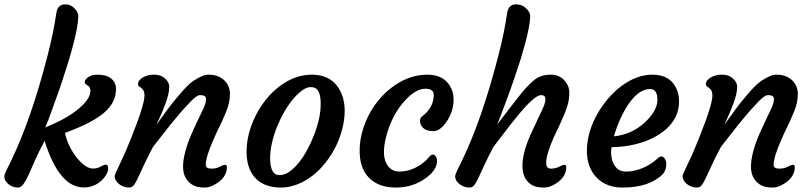

<svg xmlns="http://www.w3.org/2000/svg" viewBox="-20 -843 3666 868"><path d="M358.4 4.4Q247.6 4.4 181.6 -206.1Q155.8 -158.2 138.7 -119.1L109.4 -52.7Q96.7 -25.4 85.7 -10.3Q74.7 4.9 61 4.9Q47.4 4.9 36.1 0.2Q24.9 -4.4 16.6 -11.7Q-0.5 -27.3 -0.5 -45.9Q-0.5 -53.2 9.8 -74.7L29.3 -114.3Q120.6 -302.2 194.8 -590.8Q222.2 -697.3 234.4 -782.2Q239.7 -823.2 274.4 -823.2Q294.9 -823.2 308.6 -812.5Q335 -791.5 334 -767.3Q333 -743.2 327.4 -712.9Q321.8 -682.6 312.5 -646.7Q303.2 -610.8 291.5 -571.8Q259.8 -469.7 244.1 -426.3L198.2 -299.8Q189.5 -277.3 184.6 -267.1Q297.9 -312 354.5 -368.7Q388.7 -402.8 388.7 -432.6Q388.7 -447.8 378.7 -454.6Q368.7 -461.4 365 -465.1Q361.3 -468.8 364.5 -478.3Q367.7 -487.8 382.8 -496.6Q397.9 -505.4 419.4 -505.4Q440.9 -505.4 455.3 -501.5Q469.7 -497.6 480.5 -489.3Q504.4 -472.2 504.4 -440.9Q504.4 -409.7 491.2 -383.5Q478 -357.4 450.2 -333Q395 -286.1 273.4 -242.2Q288.6 -177.2 329.1 -127.9Q367.7 -81.1 399.9 -81.1Q417 -81.1 429.2 -86.9L446.8 -95.7Q452.1 -98.6 457 -98.6Q469.2 -98.6 469.2 -84Q469.2 -71.3 464.8 -61.8Q460.4 -52.2 452.4 -41.5Q444.3 -30.8 431.6 -20.5Q399.9 4.4 358.4 4.4Z M884.8 -413.1Q869.6 -413.1 841.8 -384Q814 -355 793.5 -331.1L752 -281.2L671.9 -179.2Q643.6 -125.5 627.4 -89.8L601.1 -33.2Q590.8 -12.2 583.3 -3.7Q575.7 4.9 562.7 4.9Q549.8 4.9 537.8 0.2Q525.9 -4.4 517.1 -11.7Q498.5 -27.3 498.5 -45.9Q498.5 -53.2 509.3 -74.7L527.8 -114.3Q536.6 -131.8 548.3 -159.2L575.7 -226.1Q633.3 -370.1 633.3 -412.1Q633.3 -434.6 618.7 -445.3L608.9 -452.1Q604 -455.6 604 -464.1Q604 -472.7 610.6 -480.5Q617.2 -488.3 627.9 -494.1Q649.9 -505.4 672.1 -505.4Q694.3 -505.4 706.5 -500.5Q718.8 -495.6 727.1 -487.3Q745.1 -470.2 745.1 -451.7Q745.1 -433.1 740.5 -414.3Q735.8 -395.5 728.8 -376.2Q721.7 -356.9 713.9 -338.4Q706.1 -319.8 699.7 -306.2L689.9 -285.2Q686 -277.3 688 -280.3Q742.2 -355.5 759.3 -377L793.5 -418Q831.1 -461.9 852.5 -476.1Q896 -505.4 920.9 -505.4Q945.8 -505.4 962.9 -499Q980 -492.7 992.7 -481Q1019.5 -456.1 1019.5 -417.5Q1019.5 -378.9 1002 -336.9Q984.4 -294.9 971.4 -268.8Q958.5 -242.7 946.8 -215.8Q910.2 -134.3 910.2 -97.2Q910.2 -80.6 936.5 -80.6Q957 -80.6 973.9 -89.4Q990.7 -98.1 995.6 -98.1Q1005.9 -98.1 1005.9 -87.9Q1005.9 -44.4 961.4 -15.1Q931.6 4.9 906.7 4.9Q881.8 4.9 865.5 -0.5Q849.1 -5.9 836.4 -17.6Q807.6 -43.5 807.6 -89.8Q807.6 -146.5 843.3 -231.4Q869.1 -289.6 879.9 -311L896.5 -345.7Q911.6 -377 911.6 -395Q911.6 -413.1 884.8 -413.1Z M1240.7 -450.7Q1312 -505.4 1388.7 -505.4Q1489.3 -505.4 1524.9 -417Q1550.3 -353 1527.8 -262.2Q1507.3 -178.7 1452.6 -108.9Q1398.4 -39.1 1324.7 -9.8Q1287.6 4.9 1251.7 4.9Q1215.8 4.9 1187.7 -4.4Q1159.7 -13.7 1139.2 -33.2Q1118.7 -52.7 1106.9 -82.8Q1095.2 -112.8 1094.7 -153.8Q1094.2 -194.8 1104.7 -236.8Q1115.2 -278.8 1134.5 -317.9Q1153.8 -356.9 1180.9 -391.1Q1208 -425.3 1240.7 -450.7ZM1400.9 -235.4Q1430.7 -314 1429.7 -375Q1429.7 -428.7 1407.7 -443.4Q1398.9 -449.2 1383.1 -449.2Q1367.2 -449.2 1346.7 -434.8Q1326.2 -420.4 1305.7 -396Q1285.2 -371.6 1266.1 -338.9Q1247.1 -306.2 1232.4 -270Q1217.8 -233.9 1209.2 -195.8Q1200.7 -157.7 1201.2 -123.8Q1201.7 -89.8 1211.7 -70.6Q1221.7 -51.3 1244.1 -51.3Q1266.6 -51.3 1288.3 -66.7Q1310.1 -82 1330.6 -107.4Q1351.1 -132.8 1369.1 -166Q1387.2 -199.2 1400.9 -235.4Z M1606 -168.5Q1606.9 -210.9 1619.4 -253.2Q1631.8 -295.4 1652.6 -333Q1673.3 -370.6 1701.9 -402.3Q1730.5 -434.1 1764.2 -457Q1834.5 -505.4 1912.1 -505.4Q1992.2 -505.4 2021 -441.4Q2031.2 -418.5 2030.5 -389.4Q2029.8 -360.4 2021 -336.2Q2012.2 -312 1999 -293Q1969.2 -250 1939 -250Q1905.3 -250 1889.2 -268.6Q1875 -284.7 1880.4 -306.2Q1881.8 -312.5 1889.2 -317.6Q1896.5 -322.8 1907.7 -334Q1939.5 -367.2 1940.9 -411.6Q1941.9 -441.9 1903.8 -441.9Q1862.8 -441.9 1817.9 -396Q1752.4 -329.1 1725.6 -224.6Q1702.1 -133.8 1734.4 -91.8Q1753.4 -67.4 1786.1 -67.4Q1841.3 -67.4 1892.6 -106.4Q1908.2 -118.7 1918 -131.3Q1927.7 -144 1936 -144Q1944.3 -144 1950 -136Q1955.6 -127.9 1955.6 -115.2Q1955.6 -86.4 1929.7 -58.6Q1863.3 4.9 1770 4.9Q1690.4 4.9 1647 -40.5Q1604 -85.4 1606 -168.5Z M2425.8 -413.1Q2398.9 -413.1 2329.6 -331.1L2289.1 -281.2L2210.9 -179.2Q2182.6 -125.5 2166.5 -89.8L2140.1 -33.2Q2129.9 -12.2 2122.3 -3.7Q2114.7 4.9 2101.8 4.9Q2088.9 4.9 2076.9 0.2Q2064.9 -4.4 2056.2 -11.7Q2037.6 -27.3 2037.6 -45.9Q2037.6 -53.2 2047.9 -74.7L2067.4 -114.3Q2158.7 -302.2 2232.9 -590.8Q2260.3 -697.3 2272.5 -782.2Q2277.8 -823.2 2312.5 -823.2Q2335 -823.2 2349.6 -812.5Q2377.9 -791.5 2377 -767.6Q2376 -743.7 2370.1 -713.9Q2364.3 -684.1 2355 -649.2Q2345.7 -614.3 2334 -575.7Q2301.8 -477.5 2286.1 -434.1Q2238.3 -302.7 2227.1 -280.3Q2234.4 -289.1 2246.1 -304.2Q2335 -420.9 2356 -443.6Q2377 -466.3 2391.6 -478.5Q2422.4 -505.4 2469.7 -505.4Q2508.3 -505.4 2531.7 -479.5Q2553.7 -454.6 2553.7 -425Q2553.7 -395.5 2547.1 -371.8Q2540.5 -348.1 2530.3 -323.7Q2520 -299.3 2507.8 -273.4L2483.4 -222.2Q2449.2 -144.5 2449.2 -106.9Q2449.2 -80.6 2470.7 -80.6Q2491.2 -80.6 2508.1 -89.4Q2524.9 -98.1 2529.8 -98.1Q2540 -98.1 2540 -87.9Q2540 -44.4 2496.1 -15.1Q2465.8 4.9 2440.9 4.9Q2416 4.9 2399.7 -0.2Q2383.3 -5.4 2370.6 -17.1Q2341.8 -43.5 2341.8 -94.7Q2341.8 -149.9 2377.9 -233.4L2430.7 -345.7Q2445.8 -377 2445.8 -395Q2445.8 -413.1 2425.8 -413.1Z M2633.3 -170.9Q2635.3 -213.4 2647.5 -252.2Q2659.7 -291 2680.2 -327.4Q2700.7 -363.8 2728.3 -396.2Q2755.9 -428.7 2788.1 -453.1Q2857.9 -505.4 2929.2 -505.4Q3012.7 -505.4 3040.5 -436.5Q3050.3 -413.1 3049.8 -381.1Q3049.3 -349.1 3037.6 -322Q3025.9 -294.9 3005.1 -272.7Q2984.4 -250.5 2955.8 -232.9Q2927.2 -215.3 2893.6 -203.1Q2824.2 -178.7 2745.1 -177.7Q2743.2 -170.9 2742.7 -157.2Q2742.2 -143.6 2745.6 -126.7Q2749 -109.9 2757.3 -96.7Q2774.9 -67.4 2808.1 -67.4Q2864.7 -67.4 2918.5 -100.6Q2937.5 -111.8 2949.5 -123.8Q2961.4 -135.7 2970.2 -135.7Q2979 -135.7 2985.6 -125.2Q2992.2 -114.7 2992.2 -101.6Q2992.2 -75.7 2977.5 -56.6Q2916 4.9 2794.4 4.9Q2722.7 4.9 2679.2 -38.1Q2630.4 -86.9 2633.3 -170.9ZM2918.5 -440.4Q2867.2 -440.4 2819.8 -370.1Q2779.8 -309.6 2755.4 -226.6Q2836.9 -234.9 2897 -291Q2952.1 -343.8 2952.1 -392.1Q2952.1 -440.4 2918.5 -440.4Z M3452.1 -413.1Q3437 -413.1 3409.2 -384Q3381.3 -355 3360.8 -331.1L3319.3 -281.2L3239.3 -179.2Q3210.9 -125.5 3194.8 -89.8L3168.5 -33.2Q3158.2 -12.2 3150.6 -3.7Q3143.1 4.9 3130.1 4.9Q3117.2 4.9 3105.2 0.2Q3093.3 -4.4 3084.5 -11.7Q3065.9 -27.3 3065.9 -45.9Q3065.9 -53.2 3076.7 -74.7L3095.2 -114.3Q3104 -131.8 3115.7 -159.2L3143.1 -226.1Q3200.7 -370.1 3200.7 -412.1Q3200.7 -434.6 3186 -445.3L3176.3 -452.1Q3171.4 -455.6 3171.4 -464.1Q3171.4 -472.7 3178 -480.5Q3184.6 -488.3 3195.3 -494.1Q3217.3 -505.4 3239.5 -505.4Q3261.7 -505.4 3273.9 -500.5Q3286.1 -495.6 3294.4 -487.3Q3312.5 -470.2 3312.5 -451.7Q3312.5 -433.1 3307.9 -414.3Q3303.2 -395.5 3296.1 -376.2Q3289.1 -356.9 3281.2 -338.4Q3273.4 -319.8 3267.1 -306.2L3257.3 -285.2Q3253.4 -277.3 3255.4 -280.3Q3309.6 -355.5 3326.7 -377L3360.8 -418Q3398.4 -461.9 3419.9 -476.1Q3463.4 -505.4 3488.3 -505.4Q3513.2 -505.4 3530.3 -499Q3547.4 -492.7 3560.1 -481Q3586.9 -456.1 3586.9 -417.5Q3586.9 -378.9 3569.3 -336.9Q3551.8 -294.9 3538.8 -268.8Q3525.9 -242.7 3514.2 -215.8Q3477.5 -134.3 3477.5 -97.2Q3477.5 -80.6 3503.9 -80.6Q3524.4 -80.6 3541.3 -89.4Q3558.1 -98.1 3563 -98.1Q3573.2 -98.1 3573.2 -87.9Q3573.2 -44.4 3528.8 -15.1Q3499 4.9 3474.1 4.9Q3449.2 4.9 3432.9 -0.5Q3416.5 -5.9 3403.8 -17.6Q3375 -43.5 3375 -89.8Q3375 -146.5 3410.6 -231.4Q3436.5 -289.6 3447.3 -311L3463.9 -345.7Q3479 -377 3479 -395Q3479 -413.1 3452.1 -413.1Z"/></svg>

Font: Courgette
Style: Regular
Weight: 400
Designer: Karolina Lach
Foundry: Sorkin Type Co.
Version: Version 1.002